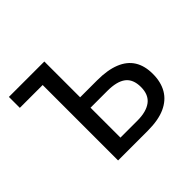

<svg xmlns="http://www.w3.org/2000/svg" viewBox="-134 -689 842 842"><g transform="rotate(-45 287.5 -268.0)"><path d="M233.9 -535.6V-313.5H339.4Q403.8 -313.5 446.8 -296.1Q489.7 -278.8 511 -244.9Q532.2 -210.9 532.2 -160.6Q532.2 -109.9 511.2 -74Q490.2 -38.1 447.8 -19Q405.3 0 340.3 0H155.8V-467.8H14.2V-535.6ZM338.4 -249H233.9V-63.5H338.9Q394.5 -63.5 424.6 -86.2Q454.6 -108.9 454.6 -156.7Q454.6 -205.1 425.8 -227.1Q397 -249 338.4 -249Z"/></g></svg>

Font: Open Sans SemiCondensed
Style: Regular
Weight: 400
Width: 4
Designer: Monotype Design Team
Foundry: Monotype Imaging Inc.
Version: Version 3.000